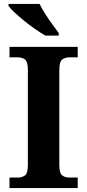

<svg xmlns="http://www.w3.org/2000/svg" viewBox="-20 -951 441 971"><path d="M28 0V-53H70Q92 -53 106.5 -64Q121 -75 121 -118V-596Q121 -639 106.5 -650Q92 -661 70 -661H28V-714H373V-661H331Q309 -661 294.5 -650Q280 -639 280 -596V-118Q280 -75 294.5 -64Q309 -53 331 -53H373V0ZM209 -771Q185 -785 157 -804.5Q129 -824 102 -846Q75 -868 53.5 -888Q32 -908 23 -921V-931H180Q191 -909 208 -882Q225 -855 244 -829Q263 -803 277 -784V-771Z"/></svg>

Font: Noto Serif Test
Style: Regular
Weight: 400
Version: Version 1.000